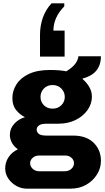

<svg xmlns="http://www.w3.org/2000/svg" viewBox="-20 -939 627 1147"><path d="M140 188Q107 188 77.5 171.5Q48 155 29.5 127.5Q11 100 11 67Q11 30 31.5 -0.5Q52 -31 87 -47Q65 -62 52 -85Q39 -108 39 -133Q39 -171 65 -199.5Q91 -228 129 -239Q97 -255 75.5 -282.5Q54 -310 54 -353Q54 -397 78.5 -435.5Q103 -474 153 -497.5Q203 -521 279 -521Q308 -521 332 -519Q356 -517 376 -513Q417 -538 432.5 -562Q448 -586 448 -603H583Q583 -566 569.5 -539Q556 -512 532 -495.5Q508 -479 474 -470L473 -467Q498 -446 513.5 -419Q529 -392 529 -362Q529 -318 502.5 -281Q476 -244 431 -222Q386 -200 329 -200H258Q227 -200 213 -190Q199 -180 199 -165Q199 -150 211.5 -139.5Q224 -129 258 -129H417Q496 -129 539.5 -86Q583 -43 583 22Q583 66 559 104Q535 142 494.5 165Q454 188 401 188ZM214 84H367Q390 84 406 70Q422 56 422 36Q422 17 407 3.5Q392 -10 369 -10H214Q191 -10 175.5 3.5Q160 17 160 36Q160 55 175.5 69.5Q191 84 214 84ZM294 -290Q326 -290 346.5 -310.5Q367 -331 367 -360Q367 -389 346.5 -410Q326 -431 294 -431Q262 -431 242 -410Q222 -389 222 -360Q222 -331 242 -310.5Q262 -290 294 -290ZM364 -919V-901Q332 -869 315.5 -832Q299 -795 299 -756H366V-601H219V-732Q219 -785 236 -833.5Q253 -882 288 -919Z"/></svg>

Font: Chivo Medium ExtraBold
Style: Regular
Weight: 800
Version: Version 2.002